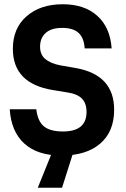

<svg xmlns="http://www.w3.org/2000/svg" viewBox="-20 -720 588 896"><path d="M93.8 -49.8Q32.2 -105.5 25.4 -210H149.4Q156.2 -153.3 185.5 -129.9Q214.8 -106.4 273.4 -106.4Q383.8 -106.4 383.8 -197.3Q383.8 -238.3 362.3 -259.8Q340.8 -282.2 292 -289.1L226.6 -299.8Q40 -330.1 40 -492.2Q40 -587.9 103.5 -643.6Q168 -700.2 272.5 -700.2Q374 -700.2 433.6 -646.5Q494.1 -592.8 501 -494.1H375Q372.1 -543.9 345.7 -567.4Q320.3 -589.8 269.5 -589.8Q219.7 -589.8 193.4 -566.4Q167 -543 167 -502Q167 -465.8 190.4 -445.3Q215.8 -423.8 261.7 -415L335 -402.3Q512.7 -370.1 512.7 -208Q512.7 -104.5 446.3 -48.8Q381.8 5.9 266.6 5.9Q155.3 5.9 93.8 -49.8ZM224.6 -12.7H323.2L269.5 156.2H156.2Z"/></svg>

Font: Dinish
Style: Bold
Weight: 700
Designer: Bert Driehuis
Foundry: Playbeing
Version: Version 3.006; git-39231f3c-release